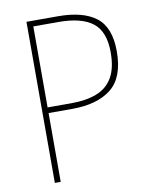

<svg xmlns="http://www.w3.org/2000/svg" viewBox="-81 -776 671 838"><g transform="rotate(-10 254.0 -357.0)"><path d="M234 -714Q345 -714 402.5 -669.5Q460 -625 460 -519Q460 -403 398 -354Q336 -305 225 -305H120V0H94V-714ZM231 -689H120V-330H226Q290 -330 336.5 -347.5Q383 -365 408 -406.5Q433 -448 433 -519Q433 -611 383.5 -650Q334 -689 231 -689Z"/></g></svg>

Font: Noto Sans SemiCondensed Thin
Style: Regular
Weight: 100
Width: 4
Designer: Monotype Design Team
Foundry: Monotype Imaging Inc.
Version: Version 2.013; ttfautohint (v1.8.4.7-5d5b)